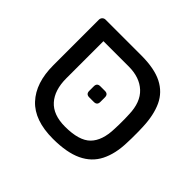

<svg xmlns="http://www.w3.org/2000/svg" viewBox="-140 -739 918 918"><g transform="rotate(45 318.5 -280.5)"><path d="M318 10Q193 10 132 -55.5Q71 -121 71 -240V-548Q71 -558 77.5 -564.5Q84 -571 94 -571H335Q424 -571 477 -544Q530 -517 554.5 -464.5Q579 -412 582 -335Q583 -325 583 -303Q583 -281 583 -259Q583 -237 582 -227Q580 -151 553 -97.5Q526 -44 468.5 -17Q411 10 318 10ZM318 -72Q413 -72 452 -111.5Q491 -151 493 -232Q494 -242 494 -262Q494 -282 494 -301Q494 -320 493 -330Q491 -410 447.5 -450.5Q404 -491 330 -491H159V-240Q159 -160 198.5 -116Q238 -72 318 -72ZM301 -253Q279 -253 279 -275V-306Q279 -328 301 -328H332Q354 -328 354 -306V-275Q354 -253 332 -253Z"/></g></svg>

Font: RubikRegular
Style: Regular
Weight: 400
Designer: Hubert and Fischer
Foundry: Hubert and Fischer
Version: Version 2.300;gftools[0.9.30]